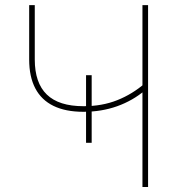

<svg xmlns="http://www.w3.org/2000/svg" viewBox="-20 -748 726 768"><path d="M313.5 -300.8Q242.2 -300.8 193.8 -324.5Q145.5 -348.1 121.1 -394.8Q96.7 -441.4 96.7 -509.8V-727.5H119.1V-509.8Q119.1 -416.5 167.2 -369.9Q215.3 -323.2 314 -323.2Q388.2 -323.2 448.7 -347.2Q509.3 -371.1 560.5 -415.5V-387.2Q511.7 -345.7 449 -323.2Q386.2 -300.8 313.5 -300.8ZM549.8 0V-727.5H572.3V0ZM324.2 -176.8V-447.3H346.7V-176.8Z"/></svg>

Font: Inter Thin
Style: Regular
Weight: 250
Designer: Rasmus Andersson
Foundry: rsms
Version: Version 4.001;git-66647c0bb